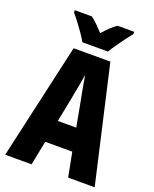

<svg xmlns="http://www.w3.org/2000/svg" viewBox="-167 -1021 897 1115"><g transform="rotate(20 281.5 -463.5)"><path d="M5 0 167 -717H394L558 0H394L365 -150H198L168 0ZM253 -429 225 -289H339L313 -429Q308 -453 302.5 -483.5Q297 -514 291.5 -543.5Q286 -573 283 -595Q280 -573 274.5 -543.5Q269 -514 263 -483.5Q257 -453 253 -429ZM203 -767Q192 -787 173 -814.5Q154 -842 133.5 -869Q113 -896 98 -913V-927H203Q222 -913 241 -894.5Q260 -876 282 -852Q304 -877 323 -895Q342 -913 362 -927H465V-913Q450 -895 430.5 -868.5Q411 -842 392 -815Q373 -788 361 -767Z"/></g></svg>

Font: Noto Sans Mono SemiCondensed Black
Style: Regular
Weight: 900
Width: 4
Designer: Monotype Design Team
Foundry: Monotype Imaging Inc.
Version: Version 2.014; ttfautohint (v1.8.4.7-5d5b)